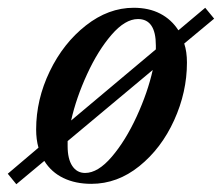

<svg xmlns="http://www.w3.org/2000/svg" viewBox="-56 -465 571 494"><path d="M418 -353Q425 -332 425 -304Q425 -228 392 -155.5Q359 -83 302.5 -37.5Q246 8 179 8Q138 8 107 -7Q76 -22 58 -51L-14 9L-36 -18L43 -85Q37 -106 37 -132Q37 -209 72 -281.5Q107 -354 165 -399.5Q223 -445 288 -445Q327 -445 356 -430Q385 -415 403 -387L472 -445L495 -417ZM127 -155 345 -338V-348Q345 -416 299 -416Q266 -416 231 -375.5Q196 -335 168 -274Q140 -213 127 -155ZM337 -285 118 -102V-89Q118 -56 130 -38Q142 -20 163 -20Q196 -20 231.5 -61.5Q267 -103 295.5 -165Q324 -227 337 -285Z"/></svg>

Font: Ibarra Real Nova
Style: Italic
Weight: 400
Italic angle: -22°
Designer: Jose Maria Ribagorda & Octavio Pardo
Foundry: Octavio Pardo
Version: Version 1.014